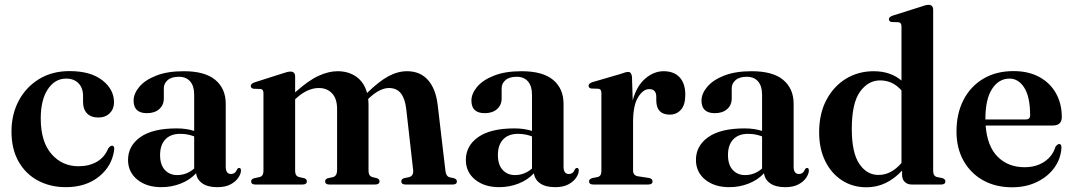

<svg xmlns="http://www.w3.org/2000/svg" viewBox="-20 -763 4438 794"><path d="M451.5 -340Q451.5 -312.5 433.8 -294.8Q416 -277 386 -277Q356.5 -277 340 -294Q323.5 -311 323.5 -341V-366Q323.5 -399 304.8 -418.5Q286 -438 253.5 -438Q207 -438 177.8 -394Q148.5 -350 148.5 -273Q148.5 -177 192.8 -126.2Q237 -75.5 304.5 -75.5Q348.5 -75.5 380.8 -94.2Q413 -113 428 -150Q437 -161 443.5 -160.5Q453 -160.5 452.5 -145.5Q444 -76.5 389.5 -32.8Q335 11 252.5 11Q187.5 11 136.5 -16.5Q85.5 -44 56.5 -95.5Q27.5 -147 27.5 -219Q27.5 -290 57.5 -346.5Q87.5 -403 141.5 -436Q195.5 -469 267.5 -469Q354.5 -469 403 -431.2Q451.5 -393.5 451.5 -340Z M509.5 -101.5Q509.5 -160 560.5 -196Q611.5 -232 710.5 -232Q732.5 -232 750.2 -229.2Q768 -226.5 783 -221.5V-371.5Q783 -407 766.5 -426.2Q750 -445.5 719.5 -445.5Q689 -445.5 673.2 -431.5Q657.5 -417.5 657.5 -398.5V-356Q657.5 -328.5 638.5 -311.8Q619.5 -295 587.5 -295Q532.5 -295 532.5 -347Q532.5 -375.5 556 -403.8Q579.5 -432 625.8 -450.2Q672 -468.5 740 -468.5Q827.5 -468.5 870.5 -432.5Q913.5 -396.5 913.5 -333.5V-74Q913.5 -43.5 935 -43.5Q953.5 -43.5 960.5 -63Q964 -68.5 969 -68.5Q976.5 -68.5 976.5 -58Q976.5 -45 966 -28.8Q955.5 -12.5 934 -0.8Q912.5 11 879 11Q839.5 11 817 -4.5Q794.5 -20 791 -46.5Q765 -18.5 727.2 -3.8Q689.5 11 647.5 11Q586 11 547.8 -20.2Q509.5 -51.5 509.5 -101.5ZM642 -122Q642 -81.5 661.8 -60.2Q681.5 -39 712.5 -39Q752 -39 783 -66V-199Q769.5 -204 755.5 -206.8Q741.5 -209.5 725 -209.5Q685.5 -209.5 663.8 -186.5Q642 -163.5 642 -122Z M1200.5 -446.5V-381Q1255 -430 1297 -449.2Q1339 -468.5 1376 -468.5Q1421.5 -468.5 1453.8 -445.5Q1486 -422.5 1498 -378.5Q1547 -426.5 1586 -447.5Q1625 -468.5 1663 -468.5Q1717.5 -468.5 1749.8 -432.2Q1782 -396 1790 -329L1822 -57Q1824.5 -34 1839 -30L1857.5 -26Q1869.5 -22 1869.5 -13Q1869.5 0 1853 0H1656.5Q1639.5 0 1639.5 -13.5Q1639.5 -22 1650.5 -26L1672 -30.5Q1691 -36 1688.5 -60L1660 -312Q1655 -355 1637.8 -377Q1620.5 -399 1588.5 -399Q1551.5 -399 1507.5 -358.5L1502.5 -353.5Q1504 -342 1504 -329V-56.5Q1504 -35 1520.5 -30.5L1539 -26Q1549.5 -22 1549.5 -13.5Q1549.5 0 1531.5 0H1341.5Q1324.5 0 1324.5 -13.5Q1324.5 -22 1335.5 -26L1357 -30.5Q1374 -35.5 1374 -59.5V-312Q1374 -355 1353.2 -377Q1332.5 -399 1298.5 -399Q1252.5 -399 1206.5 -358L1200.5 -352.5V-56Q1200.5 -35.5 1216 -31L1238.5 -26Q1249 -22 1249 -13.5Q1249 0 1232 0H1035.5Q1018.5 0 1018.5 -13Q1018.5 -22 1031 -26L1054.5 -31Q1069.5 -35.5 1069.5 -55.5V-378Q1069.5 -393.5 1058 -395L1028 -396Q1017 -398.5 1017 -407.5Q1017 -416.5 1031.5 -422L1147.5 -459Q1169.5 -467 1181 -467Q1200.5 -467 1200.5 -446.5Z M1906.5 -101.5Q1906.5 -160 1957.5 -196Q2008.5 -232 2107.5 -232Q2129.5 -232 2147.2 -229.2Q2165 -226.5 2180 -221.5V-371.5Q2180 -407 2163.5 -426.2Q2147 -445.5 2116.5 -445.5Q2086 -445.5 2070.2 -431.5Q2054.5 -417.5 2054.5 -398.5V-356Q2054.5 -328.5 2035.5 -311.8Q2016.5 -295 1984.5 -295Q1929.5 -295 1929.5 -347Q1929.5 -375.5 1953 -403.8Q1976.5 -432 2022.8 -450.2Q2069 -468.5 2137 -468.5Q2224.5 -468.5 2267.5 -432.5Q2310.5 -396.5 2310.5 -333.5V-74Q2310.5 -43.5 2332 -43.5Q2350.5 -43.5 2357.5 -63Q2361 -68.5 2366 -68.5Q2373.5 -68.5 2373.5 -58Q2373.5 -45 2363 -28.8Q2352.5 -12.5 2331 -0.8Q2309.5 11 2276 11Q2236.5 11 2214 -4.5Q2191.5 -20 2188 -46.5Q2162 -18.5 2124.2 -3.8Q2086.5 11 2044.5 11Q1983 11 1944.8 -20.2Q1906.5 -51.5 1906.5 -101.5ZM2039 -122Q2039 -81.5 2058.8 -60.2Q2078.5 -39 2109.5 -39Q2149 -39 2180 -66V-199Q2166.5 -204 2152.5 -206.8Q2138.5 -209.5 2122 -209.5Q2082.5 -209.5 2060.8 -186.5Q2039 -163.5 2039 -122Z M2593.5 -445 2596.5 -348Q2613 -408 2648.5 -438.2Q2684 -468.5 2724.5 -468.5Q2767 -468.5 2790.5 -443.2Q2814 -418 2814 -371Q2814 -329.5 2796 -309.2Q2778 -289 2750 -289Q2695 -289 2694 -346.5V-363.5Q2693.5 -394.5 2665 -394.5Q2639.5 -394.5 2618.8 -361Q2598 -327.5 2598 -258V-58Q2598 -37.5 2618 -34L2664 -27Q2678.5 -24 2678.5 -13Q2678.5 0 2661 0H2433Q2416 0 2416 -13Q2416 -22 2429 -26.5L2452 -31Q2467 -35 2467 -55.5V-378.5Q2467 -394.5 2455 -396L2425 -397Q2414 -399 2414 -408.5Q2414 -417.5 2429 -423L2544 -456.5Q2559 -462 2566.2 -463.8Q2573.5 -465.5 2578 -465.5Q2591.5 -465.5 2593.5 -445Z M2858 -101.5Q2858 -160 2909 -196Q2960 -232 3059 -232Q3081 -232 3098.8 -229.2Q3116.5 -226.5 3131.5 -221.5V-371.5Q3131.5 -407 3115 -426.2Q3098.5 -445.5 3068 -445.5Q3037.5 -445.5 3021.8 -431.5Q3006 -417.5 3006 -398.5V-356Q3006 -328.5 2987 -311.8Q2968 -295 2936 -295Q2881 -295 2881 -347Q2881 -375.5 2904.5 -403.8Q2928 -432 2974.2 -450.2Q3020.5 -468.5 3088.5 -468.5Q3176 -468.5 3219 -432.5Q3262 -396.5 3262 -333.5V-74Q3262 -43.5 3283.5 -43.5Q3302 -43.5 3309 -63Q3312.5 -68.5 3317.5 -68.5Q3325 -68.5 3325 -58Q3325 -45 3314.5 -28.8Q3304 -12.5 3282.5 -0.8Q3261 11 3227.5 11Q3188 11 3165.5 -4.5Q3143 -20 3139.5 -46.5Q3113.5 -18.5 3075.8 -3.8Q3038 11 2996 11Q2934.5 11 2896.2 -20.2Q2858 -51.5 2858 -101.5ZM2990.5 -122Q2990.5 -81.5 3010.2 -60.2Q3030 -39 3061 -39Q3100.5 -39 3131.5 -66V-199Q3118 -204 3104 -206.8Q3090 -209.5 3073.5 -209.5Q3034 -209.5 3012.2 -186.5Q2990.5 -163.5 2990.5 -122Z M3367.5 -216Q3367.5 -293.5 3397.8 -350.2Q3428 -407 3479 -437.8Q3530 -468.5 3593 -468.5Q3662 -468.5 3708 -430V-654Q3708 -669.5 3696 -671L3667 -672Q3656 -674 3656 -683.5Q3656 -692.5 3670.5 -698L3786 -734.5Q3809 -743 3819.5 -743Q3839 -743 3839 -722.5V-56.5Q3839 -35 3854.5 -31L3877 -26.5Q3889.5 -22.5 3889.5 -13Q3889.5 0 3872.5 0H3750Q3732.5 0 3721.5 -10.8Q3710.5 -21.5 3710.5 -39.5V-57.5Q3646 11.5 3563.5 11.5Q3506.5 11.5 3462.2 -17Q3418 -45.5 3392.8 -96.5Q3367.5 -147.5 3367.5 -216ZM3502.5 -229.5Q3502.5 -131.5 3533.5 -85.5Q3564.5 -39.5 3613 -39.5Q3665.5 -39.5 3708 -89V-389Q3672 -430.5 3619.5 -430.5Q3570 -430.5 3536.2 -383.2Q3502.5 -336 3502.5 -229.5Z M4371 -279Q4371 -244 4333.5 -244H4056Q4062.5 -158 4105.8 -114.8Q4149 -71.5 4217 -71.5Q4264.5 -71.5 4298.8 -94.2Q4333 -117 4345 -156.5Q4354 -167.5 4360 -167.5Q4370 -167.5 4369.5 -152Q4367 -106.5 4340.2 -69.5Q4313.5 -32.5 4268.2 -10.5Q4223 11.5 4165.5 11.5Q4097.5 11.5 4045.8 -17.2Q3994 -46 3964.8 -98Q3935.5 -150 3935.5 -219.5Q3935.5 -293 3964.2 -349.2Q3993 -405.5 4046 -437.2Q4099 -469 4171.5 -469Q4233.5 -469 4278.2 -444.5Q4323 -420 4347 -377Q4371 -334 4371 -279ZM4155 -438Q4110.5 -438 4082.8 -395.5Q4055 -353 4055 -271V-269H4222.5Q4240 -269 4240 -286Q4240 -362 4216 -400Q4192 -438 4155 -438Z"/></svg>

Font: Fraunces 72pt SemiBold
Style: Regular
Weight: 600
Version: Version 1.000;[b76b70a41]